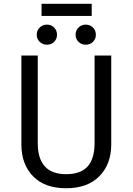

<svg xmlns="http://www.w3.org/2000/svg" viewBox="-20 -981 700 1013"><path d="M463.9 -897H199.2V-960.9H463.9ZM228 -851.1Q250.5 -851.1 265.6 -835.7Q280.8 -820.3 280.8 -797.9Q280.8 -775.4 265.6 -760.3Q250.5 -745.1 228 -745.1Q205.1 -745.1 189.5 -760.3Q173.8 -775.4 173.8 -797.9Q173.8 -820.3 189.5 -835.7Q205.1 -851.1 228 -851.1ZM432.1 -851.1Q455.1 -851.1 470.5 -835.7Q485.8 -820.3 485.8 -797.9Q485.8 -775.4 470.5 -760.3Q455.1 -745.1 432.1 -745.1Q409.7 -745.1 394.3 -760.3Q378.9 -775.4 378.9 -797.9Q378.9 -820.3 394.3 -835.7Q409.7 -851.1 432.1 -851.1ZM566.9 -688V-219.2Q566.9 -115.2 504.4 -51.5Q441.9 12.2 329.1 12.2Q215.3 12.2 154.1 -51.3Q92.8 -114.7 92.8 -219.2V-688H179.2V-226.1Q179.2 -62 329.1 -62Q405.8 -62 442.4 -103Q479 -144 479 -226.1V-688Z"/></svg>

Font: Fira Sans Book
Style: Regular
Weight: 350
Designer: Carrois Corporate & Edenspiekermann AG
Foundry: Carrois Corporate GbR & Edenspiekermann AG
Version: Version 4.203;PS 004.203;hotconv 1.0.88;makeotf.lib2.5.64775